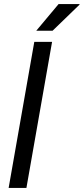

<svg xmlns="http://www.w3.org/2000/svg" viewBox="-20 -930 413 950"><path d="M22.7 0 149.7 -723H237.7L110.7 0ZM159.5 -778 270 -910H373.5V-907L240.2 -778Z"/></svg>

Font: Archivo Variable SemiBold
Style: Italic
Weight: 600
Italic angle: -10°
Designer: Hector Gatti
Foundry: Omnibus-Type
Version: Version 2.001